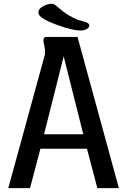

<svg xmlns="http://www.w3.org/2000/svg" viewBox="-20 -978 661 998"><path d="M409 -820Q365 -816 274 -849.5Q183 -883 180 -909Q177 -928 197.5 -941.5Q218 -955 241 -958Q258 -960 269 -950.5Q280 -941 308 -918.5Q336 -896 382 -876Q388 -874 402.5 -870Q417 -866 427.5 -862Q438 -858 441 -854Q448 -845 439.5 -834Q431 -823 409 -820ZM383 -786 598 0H486L432 -205H190L136 0H23L213 -693Q216 -717 211 -736.5Q206 -756 206 -767Q206 -774 207.5 -778.5Q209 -783 214.5 -784.5Q220 -786 221 -786Q222 -786 230 -786ZM209 -280H413L311 -685Z"/></svg>

Font: Coupeur_Texte
Style: Regular
Weight: 400
Designer: Léa Rolland
Version: Version 1.000;PS 001.000;hotconv 1.0.88;makeotf.lib2.5.64775